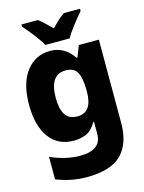

<svg xmlns="http://www.w3.org/2000/svg" viewBox="-145 -851 891 1184"><g transform="rotate(-15 300.0 -259.0)"><path d="M377 -606Q394 -637 428 -681Q462 -725 486 -752V-766H383Q363 -753 342.5 -734Q322 -715 299 -691Q276 -714 256.5 -732.5Q237 -751 217 -766H112V-752Q138 -724 172.5 -679Q207 -634 222 -606ZM199 -272Q199 -422 301 -422Q355 -422 375 -384.5Q395 -347 395 -266V-263Q395 -129 300 -129Q245 -129 222 -167Q199 -205 199 -272ZM549 -18V-552H421L393 -480H387Q331 -563 240 -563Q145 -563 87 -487.5Q29 -412 29 -274Q29 -141 84 -65.5Q139 10 240 10Q283 10 319.5 -5.5Q356 -21 385 -71H389Q389 -55 389 -40Q389 -25 389 -5V7Q389 110 253 110Q212 110 165.5 100Q119 90 65 67V210Q158 248 259 248Q414 248 481.5 179Q549 110 549 -18Z"/></g></svg>

Font: Noto Sans Mono UI ExtraBold
Style: Regular
Weight: 800
Designer: Monotype Design team
Foundry: Monotype Imaging Inc.
Version: 1.000